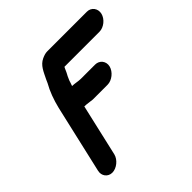

<svg xmlns="http://www.w3.org/2000/svg" viewBox="-180 -844 1031 1031"><g transform="rotate(-45 335.0 -329.0)"><path d="M183 -37 251 -333C271 -333 288 -329 309 -327H422C455 -327 491 -356 499 -389C507 -422 484 -451 451 -451H343C323 -451 302 -457 282 -457C285 -464 287 -471 289 -477C290 -483 293 -489 295 -494L303 -512C306 -518 310 -524 313 -531L321 -549C323 -552 324 -555 326 -559H592C625 -559 660 -587 668 -620C676 -653 654 -683 621 -683H319C307 -683 293 -679 278 -672C241 -655 228 -619 208 -579L200 -561C178 -523 160 -474 148 -424L59 -37C51 -4 73 25 106 25C139 25 175 -4 183 -37Z"/></g></svg>

Font: Electronic
Style: ThkIt
Weight: 900
Version: Version 1.011